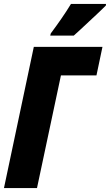

<svg xmlns="http://www.w3.org/2000/svg" viewBox="-25 -951 556 971"><path d="M-4.9 0 146 -713.9H493.2L462.9 -569.8H283.2L162.1 0ZM229 -771 231.9 -782.2Q259.3 -818.8 284.7 -855.5Q310.1 -892.1 334 -931.2H511.2L510.3 -922.9Q499 -911.1 476.3 -889.9Q453.6 -868.7 427.7 -844.5Q401.9 -820.3 380.1 -800Q358.4 -779.8 348.1 -771Z"/></svg>

Font: Open Sans Condensed ExtraBold
Style: Italic
Weight: 800
Width: 3
Italic angle: -12°
Designer: Monotype Design Team
Foundry: Monotype Imaging Inc.
Version: Version 3.003; ttfautohint (v1.8.4)